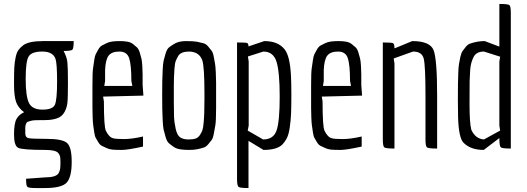

<svg xmlns="http://www.w3.org/2000/svg" viewBox="-20 -752 2666 972"><path d="M207 200H162Q125 200 118.5 194Q112 188 112 153L207 146Q262 146 276 126Q283 114 284.5 102.5Q286 91 286 71Q286 51 284.5 42Q283 33 276 24Q264 7 210 7Q92 7 71.5 -4Q51 -15 51 -71Q51 -127 63.5 -149.5Q76 -172 102 -184Q73 -205 62 -234.5Q51 -264 51 -326Q51 -388 52.5 -412Q54 -436 59 -461Q64 -486 73.5 -499Q83 -512 99 -524Q128 -544 198 -544H353Q353 -507 346.5 -500.5Q340 -494 302 -494Q318 -464 321 -438Q324 -412 324 -333Q324 -254 321 -229.5Q318 -205 305.5 -183Q293 -161 267.5 -152.5Q242 -144 208 -144Q174 -144 160 -143.5Q146 -143 135 -140Q124 -137 119 -134.5Q114 -132 111 -123Q108 -114 108 -108V-77Q108 -57 123 -53Q138 -49 216 -49Q294 -49 318.5 -29Q343 -9 343 67.5Q343 144 318 172Q293 200 207 200ZM261 -454Q248 -491 194 -491Q140 -491 125 -466Q110 -441 110 -353Q110 -265 126.5 -231Q143 -197 195 -197Q247 -197 258 -222Q269 -247 269 -339Q269 -431 261 -454Z M704 -10Q627 7 596.5 7Q566 7 549.5 5.5Q533 4 519.5 -2.5Q506 -9 496 -13.5Q486 -18 478 -31.5Q470 -45 465 -53.5Q460 -62 457 -83Q454 -104 452 -117Q450 -130 449 -159.5Q448 -189 448 -207V-320Q448 -386 451 -405.5Q454 -425 457 -447Q460 -469 465 -478.5Q470 -488 478 -502Q486 -516 496 -521.5Q506 -527 519.5 -533.5Q533 -540 549.5 -542Q566 -544 587 -544Q608 -544 625 -541Q642 -538 653.5 -529Q665 -520 673.5 -512Q682 -504 687.5 -486Q693 -468 696 -455.5Q699 -443 700.5 -416.5Q702 -390 702 -374V-322L706 -268L502 -263L506 -238Q506 -110 516 -90Q532 -57 553 -52Q567 -48 607.5 -48Q648 -48 704 -61ZM512 -396Q512 -378 512 -342L508 -317H650L645 -343Q645 -423 634 -457Q623 -491 584.5 -491Q546 -491 530 -470.5Q514 -450 512 -396Z M859 -528Q882 -544 921.5 -544Q961 -544 978.5 -540.5Q996 -537 1010 -533Q1024 -529 1034 -516.5Q1044 -504 1051 -495.5Q1058 -487 1062 -465.5Q1066 -444 1068.5 -430.5Q1071 -417 1072.5 -385Q1074 -353 1074 -333V-271Q1074 -271 1074 -267Q1074 -267 1074 -206Q1074 -138 1070 -116.5Q1066 -95 1062 -73Q1058 -51 1051 -42.5Q1044 -34 1034 -21.5Q1024 -9 1010 -4.5Q996 0 978.5 3.5Q961 7 936.5 7Q912 7 892.5 4Q873 1 858.5 -9Q844 -19 834.5 -27.5Q825 -36 818.5 -58Q812 -80 808.5 -95Q805 -110 803.5 -144.5Q802 -179 801.5 -201Q801 -223 801 -271Q801 -319 801.5 -340.5Q802 -362 803.5 -396.5Q805 -431 808.5 -445.5Q812 -460 818.5 -481.5Q825 -503 834.5 -511Q844 -519 859 -528ZM1015 -248V-282Q1015 -413 1004 -447Q988 -490 938 -491Q897 -491 883 -470Q875 -456 870 -444Q865 -432 863 -402Q860 -358 860 -317Q860 -276 860 -234.5Q860 -193 861 -163Q862 -133 869.5 -99.5Q877 -66 893 -56Q909 -46 933 -46Q957 -46 970 -50.5Q983 -55 991.5 -67.5Q1000 -80 1004.5 -92.5Q1009 -105 1011 -132Q1015 -171 1015 -248Z M1180 154V-537Q1223 -537 1230.5 -534.5Q1238 -532 1238 -517L1318 -544Q1388 -544 1421 -502Q1448 -468 1453 -369Q1455 -331 1455 -271Q1455 -211 1453.5 -176.5Q1452 -142 1447 -107.5Q1442 -73 1433 -54.5Q1424 -36 1409 -20Q1381 7 1314 7L1238 -39V200Q1195 200 1187.5 194Q1180 188 1180 154ZM1313 -491 1235 -466 1239 -441V-116L1234 -91L1312 -46Q1365 -46 1380.5 -92.5Q1396 -139 1396 -263Q1396 -387 1380 -439Q1364 -491 1313 -491Z M1811 -10Q1734 7 1703.5 7Q1673 7 1656.5 5.5Q1640 4 1626.5 -2.5Q1613 -9 1603 -13.5Q1593 -18 1585 -31.5Q1577 -45 1572 -53.5Q1567 -62 1564 -83Q1561 -104 1559 -117Q1557 -130 1556 -159.5Q1555 -189 1555 -207V-320Q1555 -386 1558 -405.5Q1561 -425 1564 -447Q1567 -469 1572 -478.5Q1577 -488 1585 -502Q1593 -516 1603 -521.5Q1613 -527 1626.5 -533.5Q1640 -540 1656.5 -542Q1673 -544 1694 -544Q1715 -544 1732 -541Q1749 -538 1760.5 -529Q1772 -520 1780.5 -512Q1789 -504 1794.5 -486Q1800 -468 1803 -455.5Q1806 -443 1807.5 -416.5Q1809 -390 1809 -374V-322L1813 -268L1609 -263L1613 -238Q1613 -110 1623 -90Q1639 -57 1660 -52Q1674 -48 1714.5 -48Q1755 -48 1811 -61ZM1619 -396Q1619 -378 1619 -342L1615 -317H1757L1752 -343Q1752 -423 1741 -457Q1730 -491 1691.5 -491Q1653 -491 1637 -470.5Q1621 -450 1619 -396Z M2134 -46V-267Q2134 -420 2125 -455.5Q2116 -491 2071 -491L1973 -456L1977 -431V0Q1933 0 1925.5 -6Q1918 -12 1918 -46V-537Q1962 -537 1969.5 -533.5Q1977 -530 1977 -507L2067 -544Q2157 -544 2175 -498Q2193 -452 2193 -266V0Q2149 0 2141.5 -6Q2134 -12 2134 -46Z M2299 -160Q2298 -193 2298 -250Q2298 -307 2298.5 -329Q2299 -351 2300 -381.5Q2301 -412 2303.5 -427.5Q2306 -443 2310.5 -463.5Q2315 -484 2322 -494Q2329 -504 2339 -516Q2349 -528 2362 -532Q2397 -544 2434 -544L2508 -516V-732Q2552 -732 2559 -726Q2566 -720 2566 -686V0Q2522 0 2515 -6.5Q2508 -13 2508 -53L2429 7Q2362 7 2326 -30Q2302 -55 2299 -160ZM2366 -95Q2387 -49 2430 -46L2512 -91L2508 -116V-440L2512 -465L2430 -491Q2393 -491 2379 -466Q2363 -436 2360.5 -400Q2358 -364 2357.5 -342.5Q2357 -321 2357 -225.5Q2357 -130 2366 -95Z"/></svg>

Font: Economica
Style: Regular
Weight: 400
Designer: Vicente Lamonaca
Foundry: Vicente Lamonaca
Version: Version 1.101